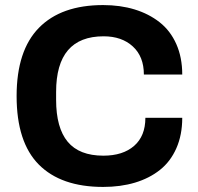

<svg xmlns="http://www.w3.org/2000/svg" viewBox="-20 -718 773 750"><path d="M382.8 12.2Q218.3 12.2 131.6 -75.2Q44.9 -162.6 44.9 -342.8Q44.9 -520.5 132.1 -609.4Q219.2 -698.2 382.8 -698.2Q449.7 -698.2 505.6 -681.2Q561.5 -664.1 603.5 -631.1Q645.5 -598.1 668.7 -545.9Q691.9 -493.7 691.9 -426.8H542Q542 -497.1 498.8 -536.6Q455.6 -576.2 384.8 -576.2Q199.2 -576.2 199.2 -358.9V-328.1Q199.2 -218.8 244.4 -164.3Q289.6 -109.9 383.8 -109.9Q460 -109.9 503.9 -148.2Q547.9 -186.5 547.9 -257.8H691.9Q691.9 -190.9 668.9 -138.9Q646 -86.9 604.7 -54.2Q563.5 -21.5 507.3 -4.6Q451.2 12.2 382.8 12.2Z"/></svg>

Font: Archivo
Style: Bold
Weight: 700
Designer: Hector Gatti
Foundry: Omnibus-Type
Version: Version 2.001